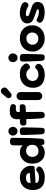

<svg xmlns="http://www.w3.org/2000/svg" viewBox="1601 -2557 1012 4254"><g transform="rotate(-90 2107.0 -430.0)"><path d="M178.7 -147.5Q177.7 -106.4 209.5 -89.4Q241.2 -72.3 308.6 -72.3Q387.7 -72.3 443.4 -121.1Q464.8 -136.7 476.1 -135.7Q487.3 -134.8 510.7 -120.1Q561.5 -85 537.1 -41Q510.7 2.9 449.7 28.8Q388.7 54.7 305.7 55.7Q164.1 56.6 93.8 -10.3Q23.4 -77.1 23.4 -203.1Q23.4 -332 92.3 -411.1Q161.1 -490.2 288.1 -496.1Q419.9 -501 498.5 -412.1Q577.1 -323.2 557.6 -207Q551.8 -171.9 530.3 -170.9Q342.8 -157.2 178.7 -147.5ZM177.7 -258.8Q187.5 -258.8 399.4 -275.4Q401.4 -318.4 372.1 -341.3Q342.8 -364.3 283.2 -360.4Q226.6 -356.4 201.7 -329.1Q176.8 -301.8 177.7 -258.8Z M1017.6 -26.4Q1004.9 6.8 960.4 30.3Q916 53.7 862.3 55.7Q749 59.6 676.8 -17.6Q604.5 -94.7 608.4 -236.3Q612.3 -350.6 687.5 -424.3Q762.7 -498 863.3 -496.1Q916 -495.1 957.5 -475.6Q999 -456.1 1011.7 -426.8Q1013.7 -612.3 1014.6 -653.3Q1017.6 -714.8 1098.6 -714.8Q1147.5 -714.8 1164.1 -699.2Q1180.7 -683.6 1180.7 -654.3Q1180.7 -267.6 1160.2 -14.6Q1158.2 14.6 1141.6 31.2Q1125 47.9 1097.7 46.9Q1069.3 46.9 1056.6 45.9Q1036.1 44.9 1028.3 23.4Q1019.5 -2.9 1017.6 -26.4ZM1025.4 -215.8Q1026.4 -278.3 996.6 -314.5Q966.8 -350.6 910.2 -357.4Q851.6 -364.3 806.6 -328.1Q761.7 -292 758.8 -227.5Q755.9 -160.2 793 -120.6Q830.1 -81.1 889.6 -83Q947.3 -85 985.8 -118.7Q1024.4 -152.3 1025.4 -215.8Z M1258.8 -9.8Q1243.2 -310.5 1243.2 -434.6Q1243.2 -463.9 1260.7 -480Q1278.3 -496.1 1327.1 -496.1Q1411.1 -496.1 1411.1 -433.6Q1412.1 -300.8 1402.3 -12.7Q1400.4 23.4 1387.2 39.1Q1374 54.7 1340.8 55.7Q1303.7 57.6 1283.2 40Q1262.7 22.5 1258.8 -9.8ZM1423.8 -649.4Q1423.8 -606.4 1395.5 -576.7Q1367.2 -546.9 1327.1 -546.9Q1287.1 -546.9 1258.8 -577.1Q1230.5 -607.4 1230.5 -649.4Q1230.5 -691.4 1258.8 -720.7Q1287.1 -750 1327.1 -750Q1367.2 -750 1395.5 -720.7Q1423.8 -691.4 1423.8 -649.4Z M1595.7 -352.5H1512.7Q1483.4 -352.5 1467.8 -367.7Q1452.1 -382.8 1451.2 -419.9Q1450.2 -453.1 1466.3 -471.7Q1482.4 -490.2 1507.8 -492.2Q1512.7 -492.2 1592.8 -495.1V-569.3Q1592.8 -612.3 1612.3 -647.5Q1631.8 -682.6 1666 -699.2Q1710 -719.7 1780.8 -719.2Q1851.6 -718.8 1894.5 -699.2Q1930.7 -683.6 1926.8 -637.7Q1923.8 -610.4 1907.7 -596.2Q1891.6 -582 1876 -583Q1807.6 -587.9 1780.3 -579.1Q1752 -569.3 1752 -537.1V-497.1Q1799.8 -498 1883.8 -498Q1923.8 -498 1923.8 -440.4Q1923.8 -375 1867.2 -369.1Q1803.7 -362.3 1752 -361.3Q1752 -303.7 1754.4 -181.6Q1756.8 -59.6 1754.9 -17.6Q1752 52.7 1687.5 55.7Q1620.1 59.6 1613.3 -9.8Q1600.6 -129.9 1595.7 -352.5Z M2102.5 0Q2067.4 0 2042.5 -24.9Q2017.6 -49.8 2017.6 -85V-484.4Q2017.6 -519.5 2042.5 -544.4Q2067.4 -569.3 2102.5 -569.3H2109.4Q2144.5 -569.3 2169.4 -544.4Q2194.3 -519.5 2194.3 -484.4V-85Q2194.3 -49.8 2169.4 -24.9Q2144.5 0 2109.4 0ZM2168.9 -695.3Q2150.4 -678.7 2126 -678.7Q2124 -678.7 2123 -678.7Q2096.7 -679.7 2078.1 -698.2Q2058.6 -717.8 2058.6 -746.1Q2058.6 -769.5 2074.2 -788.1L2157.2 -887.7Q2178.7 -914.1 2212.9 -916Q2215.8 -916 2217.8 -916Q2249 -916 2271.5 -893.6Q2294.9 -871.1 2294.9 -838.9Q2294.9 -801.8 2267.6 -779.3Z M2809.6 -44.9Q2787.1 -2.9 2725.1 24.9Q2663.1 52.7 2588.9 54.7Q2444.3 58.6 2366.7 -10.7Q2289.1 -80.1 2289.1 -203.1Q2289.1 -330.1 2366.2 -411.6Q2443.4 -493.2 2586.9 -496.1Q2763.7 -499 2821.3 -378.9Q2844.7 -326.2 2792 -290Q2766.6 -270.5 2744.1 -270.5Q2721.7 -270.5 2701.2 -295.9Q2677.7 -325.2 2652.3 -339.4Q2627 -353.5 2587.9 -353.5Q2524.4 -353.5 2482.9 -314.9Q2441.4 -276.4 2440.4 -215.8Q2439.5 -154.3 2481.9 -118.2Q2524.4 -82 2594.7 -85.9Q2674.8 -89.8 2716.8 -142.6Q2732.4 -159.2 2751 -157.2Q2769.5 -155.3 2788.1 -140.6Q2814.5 -118.2 2818.8 -95.2Q2823.2 -72.3 2809.6 -44.9Z M2885.7 -9.8Q2870.1 -310.5 2870.1 -434.6Q2870.1 -463.9 2887.7 -480Q2905.3 -496.1 2954.1 -496.1Q3038.1 -496.1 3038.1 -433.6Q3039.1 -300.8 3029.3 -12.7Q3027.3 23.4 3014.2 39.1Q3001 54.7 2967.8 55.7Q2930.7 57.6 2910.2 40Q2889.6 22.5 2885.7 -9.8ZM3050.8 -649.4Q3050.8 -606.4 3022.5 -576.7Q2994.1 -546.9 2954.1 -546.9Q2914.1 -546.9 2885.7 -577.1Q2857.4 -607.4 2857.4 -649.4Q2857.4 -691.4 2885.7 -720.7Q2914.1 -750 2954.1 -750Q2994.1 -750 3022.5 -720.7Q3050.8 -691.4 3050.8 -649.4Z M3673.8 -221.7Q3672.9 -99.6 3592.8 -23.9Q3512.7 51.8 3380.9 53.7Q3264.6 55.7 3180.7 -16.6Q3096.7 -88.9 3091.8 -200.2Q3086.9 -322.3 3161.6 -405.8Q3236.3 -489.3 3370.1 -495.1Q3508.8 -501 3591.8 -421.9Q3674.8 -342.8 3673.8 -221.7ZM3386.7 -86.9Q3447.3 -90.8 3481.9 -131.3Q3516.6 -171.9 3513.7 -230.5Q3510.7 -289.1 3469.7 -322.3Q3428.7 -355.5 3369.1 -350.6Q3312.5 -345.7 3277.8 -308.6Q3243.2 -271.5 3243.2 -214.8Q3243.2 -156.2 3284.2 -119.6Q3325.2 -83 3386.7 -86.9Z M4188.5 -77.1Q4176.8 -7.8 4117.7 22.9Q4058.6 53.7 3946.3 53.7Q3888.7 53.7 3832.5 36.1Q3776.4 18.6 3752 -7.8Q3707 -52.7 3746.1 -99.6Q3780.3 -139.6 3813.5 -118.2Q3900.4 -67.4 4000 -76.2Q4023.4 -78.1 4026.4 -94.7Q4029.3 -114.3 4013.7 -121.1Q3989.3 -130.9 3923.8 -152.8Q3858.4 -174.8 3823.2 -189.5Q3706.1 -237.3 3715.8 -345.7Q3721.7 -411.1 3781.2 -451.7Q3840.8 -492.2 3935.5 -496.1Q3999 -499 4065.4 -480.5Q4131.8 -461.9 4161.1 -434.6Q4203.1 -393.6 4176.8 -343.8Q4161.1 -319.3 4139.2 -310.1Q4117.2 -300.8 4102.5 -308.6Q4013.7 -361.3 3928.7 -364.3Q3885.7 -365.2 3877.9 -340.8Q3868.2 -311.5 3897.5 -297.9Q3919.9 -287.1 3951.7 -275.9Q3983.4 -264.6 4024.4 -251.5Q4065.4 -238.3 4087.9 -230.5Q4207 -187.5 4188.5 -77.1Z"/></g></svg>

Font: Gen Jyuu GothicX Heavy
Style: Bold
Weight: 900
Designer: [Source Han Sans]
Ryoko NISHIZUKA  (kana & ideographs); Paul D. Hunt (Latin, Greek & Cyrillic); Wenlong ZHANG  (bopomofo
Version: Version 1.002.20150607